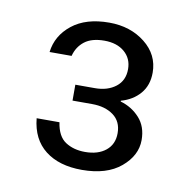

<svg xmlns="http://www.w3.org/2000/svg" viewBox="-52 -760 455 464"><g transform="rotate(10 175.5 -528.0)"><path d="M177 -347Q121 -347 87 -373.5Q53 -400 48 -451H104Q109 -417 129 -404Q149 -391 177 -391Q209 -391 228 -406.5Q247 -422 247 -449Q247 -478 226.5 -493Q206 -508 174 -508H126V-547H174Q205 -547 225 -562.5Q245 -578 245 -606Q245 -632 226.5 -648Q208 -664 177 -664Q146 -664 128.5 -650.5Q111 -637 105 -614H51Q56 -655 90 -682Q124 -709 181 -709Q233 -709 269 -680.5Q305 -652 305 -608Q305 -577 287.5 -556.5Q270 -536 241 -528V-526Q269 -518 288 -497Q307 -476 307 -443Q307 -405 272.5 -376Q238 -347 177 -347Z"/></g></svg>

Font: Host Grotesk Light
Style: Regular
Weight: 300
Designer: Doukan Karapınar
Foundry: Element Type
Version: Version 1.003